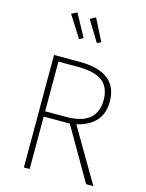

<svg xmlns="http://www.w3.org/2000/svg" viewBox="-139 -1041 856 1124"><g transform="rotate(15 289.5 -479.0)"><path d="M261 -822 236 -810 153 -941 187 -958ZM367 -826 343 -814 266 -940 300 -958ZM496 0 312 -318H154V0H119V-682H274Q505 -682 505 -502Q505 -360 350 -324L540 0ZM154 -350H281Q468 -350 468 -502Q468 -577 422 -614Q376 -651 271 -651H154Z"/></g></svg>

Font: Fira Sans UltraLight
Style: Regular
Weight: 200
Designer: Carrois Corporate & Edenspiekermann AG
Foundry: Carrois Corporate GbR & Edenspiekermann AG
Version: Version 4.106;PS 004.106;hotconv 1.0.70;makeotf.lib2.5.58329